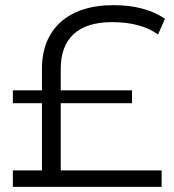

<svg xmlns="http://www.w3.org/2000/svg" viewBox="-20 -726 677 746"><path d="M30 -375V-325H143V-64H30V0H608V-64H216V-325H493V-375H216V-459C216 -576 283 -640 415 -640C490 -640 550 -624 594 -592L621 -653C570 -688 503 -706 421 -706C242 -706 143 -611 143 -459V-375Z"/></svg>

Font: Malon Grotesk
Style: Regular
Weight: 400
Designer: Julieta Ulanovsky
Foundry: Julieta Ulanovsky
Version: Version 7.200